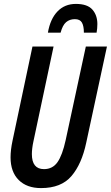

<svg xmlns="http://www.w3.org/2000/svg" viewBox="-20 -952 567 982"><path d="M190 10Q117 10 75.5 -31.5Q34 -73 34 -147Q34 -185 44 -232L146 -714H254L151 -229Q147 -211 145 -194Q143 -177 143 -164Q143 -87 205 -87Q249 -87 274 -122.5Q299 -158 316 -236L419 -714H527L421 -222Q398 -113 345.5 -51.5Q293 10 190 10ZM225 -785Q237 -855 274 -893.5Q311 -932 368 -932Q427 -932 452.5 -903Q478 -874 478 -829Q478 -818 477 -807Q476 -796 474 -785H409Q409 -819 399 -836.5Q389 -854 363 -854Q336 -854 318 -838.5Q300 -823 290 -785Z"/></svg>

Font: Noto Sans ExtraCondensed SemiBold
Style: Italic
Weight: 600
Width: 2
Italic angle: -12°
Designer: Monotype Design Team
Foundry: Monotype Imaging Inc.
Version: Version 2.013; ttfautohint (v1.8.4.7-5d5b)